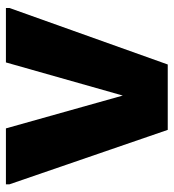

<svg xmlns="http://www.w3.org/2000/svg" viewBox="11 -598 587 649"><g transform="rotate(-90 304.5 -273.5)"><path d="M190 0 6 -535V-547H195L306 -152L418 -547H602V-535L411 0Z"/></g></svg>

Font: Kufam
Style: Bold
Weight: 700
Designer: Wael Morcos, Artur Schmal
Foundry: Original Type
Version: Version 1.300; ttfautohint (v1.8.3)